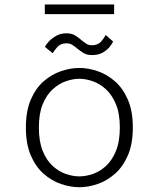

<svg xmlns="http://www.w3.org/2000/svg" viewBox="-20 -810 690 842"><path d="M328 11Q289 11 247.8 -3Q206.5 -17 171.5 -47.8Q136.5 -78.5 115 -128.5Q93.5 -178.5 93.5 -251Q93.5 -323 115 -373Q136.5 -423 171.5 -453.5Q206.5 -484 247.8 -498Q289 -512 328 -512Q367 -512 408 -498Q449 -484 484 -453.5Q519 -423 540.8 -373Q562.5 -323 562.5 -251Q562.5 -178.5 540.8 -128.5Q519 -78.5 484 -47.8Q449 -17 408 -3Q367 11 328 11ZM328 -36.5Q355.5 -36.5 386.2 -46.8Q417 -57 444 -81.5Q471 -106 488.2 -147.5Q505.5 -189 505.5 -251Q505.5 -312.5 488.2 -353.5Q471 -394.5 444 -419Q417 -443.5 386.2 -454Q355.5 -464.5 328 -464.5Q300.5 -464.5 269.8 -454Q239 -443.5 211.8 -419Q184.5 -394.5 167.5 -353.5Q150.5 -312.5 150.5 -251Q150.5 -189 167.5 -147.5Q184.5 -106 211.8 -81.5Q239 -57 269.8 -46.8Q300.5 -36.5 328 -36.5ZM383.5 -568.5Q360.5 -568.5 345.8 -577.8Q331 -587 319 -597Q308.5 -606 297.5 -613Q286.5 -620 271.5 -620Q245.5 -620 231.2 -603.5Q217 -587 211 -576.5L177 -604.5Q180 -611.5 192.2 -625.8Q204.5 -640 224.8 -652Q245 -664 271.5 -664Q294 -664 308.8 -655Q323.5 -646 335.5 -635.5Q346.5 -626 357.5 -618.8Q368.5 -611.5 383.5 -611.5Q409.5 -611.5 424 -628.5Q438.5 -645.5 443.5 -656.5L476 -628Q473.5 -621 462.8 -606.8Q452 -592.5 432.5 -580.5Q413 -568.5 383.5 -568.5ZM176.5 -748V-790.5H480.5V-748Z"/></svg>

Font: Trispace ExtraLight
Style: Regular
Weight: 200
Designer: Tyler Finck
Foundry: Etcetera Type Company
Version: Version 1.210; ttfautohint (v1.8.3)